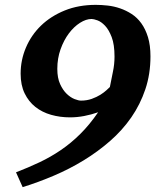

<svg xmlns="http://www.w3.org/2000/svg" viewBox="-20 -707 639 790"><path d="M451.2 -474.1Q451.2 -523.9 439.5 -554.4Q427.7 -585 412.1 -601.3Q396.5 -617.7 380.9 -623.3Q365.2 -628.9 356.9 -628.9Q334 -628.9 309.1 -613Q284.2 -597.2 263.4 -569.6Q242.7 -542 229.2 -504.4Q215.8 -466.8 215.8 -423.8Q215.8 -386.2 227.3 -361.1Q238.8 -335.9 254.6 -320.8Q270.5 -305.7 286.9 -299.3Q303.2 -293 313 -293Q337.4 -293 357.7 -300.3Q377.9 -307.6 393.1 -317.1Q408.2 -326.7 418.2 -335.9Q428.2 -345.2 432.1 -349.1Q438 -380.9 444.6 -411.6Q451.2 -442.4 451.2 -474.1ZM599.1 -475.1Q599.1 -402.3 578.1 -339.8Q557.1 -277.3 520.3 -224.1Q483.4 -170.9 433.1 -127Q382.8 -83 324.5 -47.4Q266.1 -11.7 201.9 15.6Q137.7 43 73.2 63L45.9 2Q96.7 -17.6 142.6 -39.3Q188.5 -61 230.5 -89.6Q272.5 -118.2 310.5 -156Q348.6 -193.8 383.8 -245.1Q356 -235.4 326.4 -229.7Q296.9 -224.1 268.1 -224.1Q227.1 -224.1 190.2 -234.6Q153.3 -245.1 125.5 -267.1Q97.7 -289.1 81.3 -323Q64.9 -356.9 64.9 -403.8Q64.9 -460 86.7 -511.2Q108.4 -562.5 148.7 -601.6Q189 -640.6 246.1 -663.8Q303.2 -687 374 -687Q397.5 -687 423.3 -684.1Q449.2 -681.2 474.1 -672.6Q499 -664.1 521.7 -649.4Q544.4 -634.8 561.5 -611.1Q578.6 -587.4 588.9 -554Q599.1 -520.5 599.1 -475.1Z"/></svg>

Font: Charis SIL Cyr
Style: Bold Italic
Weight: 700
Italic angle: -11°
Foundry: SIL International
Version: Version 5.000